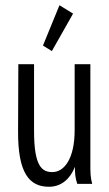

<svg xmlns="http://www.w3.org/2000/svg" viewBox="-20 -702 415 733"><path d="M178 -507 259 -650 207 -682 144 -528ZM167 11C214 11 248 -19 266 -65C266 -42 267 -23 275 0H332C325 -24 325 -47 325 -71V-457H265V-205C265 -96 225 -45 180 -45C140 -45 110 -67 110 -202V-457H50L49 -202C48 -39 93 11 167 11Z"/></svg>

Font: Inconsolata Condensed Thin
Style: Regular
Weight: 100
Width: 3
Monospace: yes
Designer: Raph Levien, Cyreal, Brenton Simpson
Foundry: Raph Levien, Cyreal, Google
Version: Version 3.100